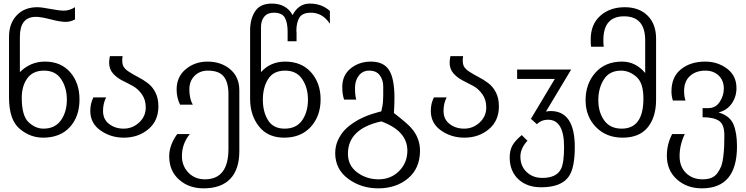

<svg xmlns="http://www.w3.org/2000/svg" viewBox="-20 -760 4119 1060"><path d="M349.1 -210Q349.1 -275.9 317.4 -323.2Q286.1 -370.1 223.1 -370.1Q161.1 -370.1 130.4 -327.1Q100.1 -284.7 100.1 -220.2Q100.1 -120.1 138.2 -85Q175.8 -49.8 220.2 -49.8Q284.2 -49.8 316.9 -96.7Q349.1 -142.6 349.1 -210ZM418.9 -210.9Q418.9 -116.7 365.7 -58.6Q312.5 0 217.8 0Q147 0 89.8 -47.9Q29.8 -96.7 29.8 -222.2V-557.1Q29.8 -629.9 71.8 -674.8Q114.3 -720.2 186 -720.2Q209.5 -720.2 259.8 -710.4Q307.6 -701.2 333 -701.2Q363.3 -701.2 394 -720.2V-652.8Q369.6 -639.2 341.8 -639.2Q313.5 -639.2 260.7 -652.8Q206.5 -667 178.2 -667Q89.8 -667 89.8 -557.1V-361.8Q147.9 -419.9 228 -419.9Q316.9 -419.9 368.2 -360.4Q418.9 -301.8 418.9 -210.9Z M854.5 -172.9Q854.5 -93.3 799.3 -46.9Q743.7 0 663.6 0Q591.3 0 535.2 -39.6Q478.5 -79.1 478.5 -147.9Q478.5 -189 495.6 -222.2H565.9Q548.8 -189 548.8 -147.9Q548.8 -101.6 581.5 -76.2Q615.2 -49.8 662.6 -49.8Q711.9 -49.8 748.5 -84Q784.7 -117.7 784.7 -167Q784.7 -209 763.7 -238.8Q742.2 -269.5 713.4 -285.2Q689 -298.8 654.3 -315.9Q625 -330.6 603.5 -355Q582.5 -378.9 582.5 -414.1Q582.5 -430.7 586.9 -450.2H656.7Q654.8 -438 654.8 -430.2Q654.8 -406.7 660.6 -395Q668.9 -378.4 691.9 -363.8Q716.3 -348.1 741.7 -335Q769.5 -320.8 794.9 -301.8Q821.8 -281.7 837.9 -250Q854.5 -217.3 854.5 -172.9Z M1301.3 75.2Q1301.3 174.3 1251.5 227.1Q1201.7 279.8 1103.5 279.8Q1022.5 279.8 968.3 231.4Q914.1 183.1 914.1 103Q914.1 41.5 958.5 -20H1028.3Q984.4 32.7 984.4 102.1Q984.4 156.2 1020.5 193.4Q1056.2 230 1111.3 230Q1241.2 230 1241.2 62V-241.2Q1241.2 -304.7 1215.3 -337.4Q1189.5 -370.1 1127.4 -370.1Q1082.5 -370.1 1053.7 -340.8Q1025.4 -312 1025.4 -267.1Q1025.4 -214.8 1044.4 -182.1H974.1Q955.1 -220.2 955.1 -266.1Q955.1 -335.9 1005.4 -377.9Q1055.7 -419.9 1125.5 -419.9Q1200.7 -419.9 1251 -377.4Q1301.3 -335 1301.3 -261.2Z M1680.2 -210Q1680.2 -275.9 1648.4 -323.2Q1617.2 -370.1 1554.2 -370.1Q1489.7 -370.1 1460.4 -323.7Q1431.2 -277.3 1431.2 -210Q1431.2 -142.6 1459.5 -96.7Q1488.3 -49.8 1551.3 -49.8Q1616.7 -49.8 1648.4 -96.2Q1680.2 -142.6 1680.2 -210ZM1801.3 -628.9Q1760.3 -689.9 1697.3 -689.9Q1649.4 -689.9 1632.8 -662.6Q1616.2 -635.3 1616.2 -588.9Q1616.2 -585 1617.2 -582V-532.2H1567.9V-585Q1567.9 -634.8 1552.7 -662.1Q1537.1 -689.9 1491.2 -689.9Q1457 -689.9 1439 -668Q1420.9 -646.5 1420.9 -610.8V-361.8Q1473.1 -419.9 1554.2 -419.9Q1644.5 -419.9 1697.3 -360.8Q1750 -301.3 1750 -210.9Q1750 -119.1 1695.3 -59.1Q1641.1 0 1548.8 0Q1459 0 1410.2 -61.5Q1360.8 -123.5 1360.8 -214.8V-591.8Q1360.8 -656.2 1389.2 -698.7Q1417 -740.2 1480 -740.2Q1561 -740.2 1595.2 -676.8Q1628.4 -740.2 1689.9 -740.2Q1757.3 -740.2 1801.3 -699.2Z M2229 71.8Q2229 -37.1 2085 -89.8Q1900.9 -49.3 1900.9 88.9Q1900.9 153.8 1952.1 191.9Q2003.4 230 2069.8 230Q2137.7 230 2183.1 184.6Q2229 138.7 2229 71.8ZM2298.8 71.8Q2298.8 168.9 2232.9 224.6Q2167.5 279.8 2067.9 279.8Q1974.1 279.8 1902.8 227.5Q1830.6 174.3 1830.6 85Q1830.6 48.3 1845.2 15.1Q1859.9 -17.1 1881.3 -40.5Q1901.9 -62.5 1931.2 -82Q1958 -100.1 1984.9 -111.8Q2009.8 -123 2034.7 -130.9Q2063 -140.1 2070.8 -141.6Q2073.2 -142.1 2085 -145Q2086.9 -152.3 2087.4 -155.8Q2089.4 -165.5 2089.4 -166Q2089.8 -167 2091.3 -174.3Q2092.8 -181.2 2092.8 -184.1Q2092.8 -184.6 2093.8 -193.4Q2094.7 -202.1 2094.7 -205.1Q2094.7 -212.4 2095.2 -218.3Q2095.7 -224.1 2095.7 -235.8V-256.3V-282.2Q2095.7 -318.8 2076.7 -344.2Q2057.6 -370.1 2018.6 -370.1Q1981.4 -370.1 1960.4 -341.8Q1939.9 -314 1939.9 -274.9Q1939.9 -232.4 1946.8 -210H1879.9Q1869.6 -237.8 1869.6 -279.8Q1869.6 -344.7 1916 -382.3Q1962.4 -419.9 2027.8 -419.9Q2098.1 -419.9 2127.9 -373Q2157.7 -326.7 2157.7 -219.2Q2157.7 -182.6 2154.8 -136.2Q2228 -79.1 2249 -55.2Q2298.8 0.5 2298.8 71.8Z M2734.4 -172.9Q2734.4 -93.3 2679.2 -46.9Q2623.5 0 2543.5 0Q2471.2 0 2415 -39.6Q2358.4 -79.1 2358.4 -147.9Q2358.4 -189 2375.5 -222.2H2445.8Q2428.7 -189 2428.7 -147.9Q2428.7 -101.6 2461.4 -76.2Q2495.1 -49.8 2542.5 -49.8Q2591.8 -49.8 2628.4 -84Q2664.6 -117.7 2664.6 -167Q2664.6 -209 2643.6 -238.8Q2622.1 -269.5 2593.3 -285.2Q2568.8 -298.8 2534.2 -315.9Q2504.9 -330.6 2483.4 -355Q2462.4 -378.9 2462.4 -414.1Q2462.4 -430.7 2466.8 -450.2H2536.6Q2534.7 -438 2534.7 -430.2Q2534.7 -406.7 2540.5 -395Q2548.8 -378.4 2571.8 -363.8Q2596.2 -348.1 2621.6 -335Q2649.4 -320.8 2674.8 -301.8Q2701.7 -281.7 2717.8 -250Q2734.4 -217.3 2734.4 -172.9Z M3153.3 51.8Q3153.3 166 3121.1 212.9Q3080.6 273.9 2967.3 273.9Q2889.2 273.9 2841.8 229.5Q2793.9 184.6 2793.9 108.9Q2793.9 70.8 2809.1 43Q2823.2 17.1 2860.4 -14.2L2892.1 17.1Q2853 58.6 2853 105Q2853 156.7 2887.2 189.5Q2921.4 222.2 2974.1 222.2Q3052.2 222.2 3077.1 172.9Q3094.2 138.7 3094.2 51.8Q3094.2 -99.1 3005.4 -99.1Q2969.2 -99.1 2944.3 -74.2L2911.1 -104L3043 -324.2H2835V-376H3133.3L2994.1 -144Q3007.8 -147 3020 -147Q3153.3 -147 3153.3 51.8Z M3532.2 -215.8Q3532.2 -304.2 3492.2 -336.9Q3453.6 -370.1 3409.2 -370.1Q3344.7 -370.1 3314 -321.8Q3283.2 -273.4 3283.2 -207Q3283.2 -141.1 3315.4 -95.7Q3348.1 -49.8 3412.1 -49.8Q3532.2 -49.8 3532.2 -215.8ZM3602.1 -209Q3602.1 -113.8 3556.2 -57.1Q3510.3 0 3417 0Q3327.1 0 3270 -58.6Q3212.9 -117.2 3212.9 -207Q3212.9 -297.9 3267.6 -359.4Q3321.8 -419.9 3414.1 -419.9Q3489.3 -419.9 3542 -356.9V-537.1Q3542 -669.9 3425.3 -669.9Q3311 -669.9 3311 -538.1Q3311 -519 3313 -502H3243.2Q3241.2 -513.7 3241.2 -543Q3241.2 -625 3293.5 -672.4Q3346.7 -720.2 3429.2 -720.2Q3508.8 -720.2 3555.7 -673.3Q3602.1 -627 3602.1 -546.9Z M4048.8 47.9Q4048.8 279.8 3855 279.8Q3772.5 279.8 3717.3 230.5Q3661.6 180.7 3661.6 100.1Q3661.6 35.6 3690.9 -20H3760.7Q3731.9 39.6 3731.9 102.1Q3731.9 159.7 3766.6 194.3Q3802.2 230 3858.9 230Q3887.7 230 3907.7 221.7Q3928.7 212.9 3941.9 193.8Q3955.1 174.8 3962.4 155.8Q3969.2 137.2 3973.1 105Q3977.5 66.9 3978 48.8Q3979 16.6 3979 -13.2Q3979 -73.2 3949.7 -92.8Q3919.9 -112.8 3858.9 -112.8V-163.1H3890.6Q3930.2 -163.1 3952.6 -196.3Q3976.1 -231 3976.1 -271Q3976.1 -315.4 3947.8 -342.8Q3919.4 -370.1 3874 -370.1Q3821.8 -370.1 3789.1 -340.3Q3756.8 -311 3756.8 -257.8Q3756.8 -227.1 3764.6 -205.1H3694.8Q3687 -230 3687 -254.9Q3687 -335.4 3739.3 -377.4Q3792 -419.9 3873 -419.9Q3942.4 -419.9 3994.1 -380.9Q4045.9 -341.8 4045.9 -273.9Q4045.9 -225.6 4019.5 -188Q3993.7 -150.9 3946.8 -139.2Q4008.8 -121.1 4028.8 -74.7Q4048.8 -27.8 4048.8 47.9Z"/></svg>

Font: Miedinger*
Style: Book
Weight: 400
Version: Version 001.000